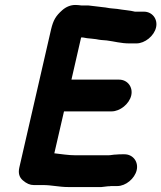

<svg xmlns="http://www.w3.org/2000/svg" viewBox="-20 -709 651 774"><path d="M560 -662H524C506 -667 474 -669 453 -673L432 -675C417 -676 409 -679 395 -680C375 -682 357 -685 336 -687H308C300 -688 292 -689 284 -689C265 -689 247 -682 231 -668C205 -645 195 -628 186 -591L58 -34C53 -12 57 5 72 18C87 31 101 37 116 37H153C188 37 219 45 254 45H389C398 44 407 43 415 42C418 42 423 42 428 41H453C487 41 523 11 531 -23C539 -57 516 -87 482 -87H473C465 -87 457 -87 449 -86C437 -86 427 -83 416 -83H285C255 -83 227 -88 199 -91L238 -260H430C464 -260 501 -290 509 -324C517 -358 494 -388 460 -388H268L307 -558H314L331 -555L351 -553L368 -551C381 -548 394 -547 410 -546C441 -542 468 -534 501 -534H530C564 -534 601 -564 609 -598C617 -632 594 -662 560 -662Z"/></svg>

Font: Electronic
Style: SuThkIt
Weight: 900
Version: Version 1.011